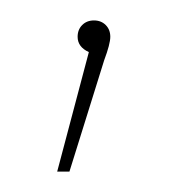

<svg xmlns="http://www.w3.org/2000/svg" viewBox="-20 -46 179 188"><path d="M88 -10Q88 -3 82 13L48 122H36L67 5Q56 0 56 -10Q56 -17 60.5 -21.5Q65 -26 72 -26Q79 -26 83.5 -21.5Q88 -17 88 -10Z"/></svg>

Font: Fira Sans Compressed Hair
Style: Regular
Weight: 100
Width: 1
Designer: bBox Type GmbH & Carrois Corporate GbR & Edenspiekermann AG
Foundry: bBox Type GmbH & Carrois Corporate GbR & Edenspiekermann AG
Version: Version 4.301